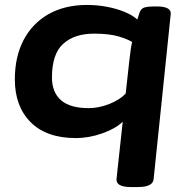

<svg xmlns="http://www.w3.org/2000/svg" viewBox="-20 -550 757 776"><path d="M509 206Q448 206 451 173L476 -58Q447 -30 393.5 -11Q340 8 286 8Q168 8 104 -56Q40 -120 40 -229Q40 -321 75.5 -388.5Q111 -456 176.5 -493Q242 -530 332 -530Q373 -530 412.5 -522.5Q452 -515 484.5 -501.5Q517 -488 535 -471Q537 -478 539.5 -485Q542 -492 544 -499Q550 -516 564.5 -520Q579 -524 601 -524H613Q673 -524 670 -493L601 173Q600 189 584.5 197.5Q569 206 537 206ZM338 -113Q380 -113 422.5 -130Q465 -147 488 -172L502 -299Q506 -330 508 -347Q510 -364 514 -380Q498 -391 460 -402.5Q422 -414 360 -414Q281 -414 235.5 -373Q190 -332 190 -237Q190 -177 226.5 -145Q263 -113 338 -113Z"/></svg>

Font: Asap Expanded Expanded Regular
Style: Bold Italic
Weight: 700
Width: 7
Italic angle: -6°
Designer: Pablo Cosgaya
Foundry: Omnibus-Type
Version: Version 3.001; ttfautohint (v1.8.4.7-5d5b)